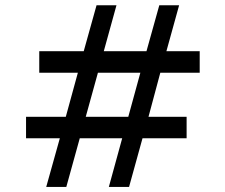

<svg xmlns="http://www.w3.org/2000/svg" viewBox="-20 -715 866 738"><path d="M286.6 -183.6H449.7L398.4 3.4H476.1L527.8 -183.6H697.3V-266.1H550.8L596.2 -435.5H747.6V-518.1H619.6L668.5 -694.8H592.3L543 -518.1H378.9L427.7 -694.8H351.1L301.8 -518.1H130.9V-435.5H279.3L232.9 -266.1H80.1V-183.6H210L157.7 3.4H234.9ZM473.1 -266.1H309.6L356.4 -435.5H519.5Z"/></svg>

Font: Estedad SemiBold
Style: Regular
Weight: 600
Designer: Amin Abedi
Version: Version 7.3